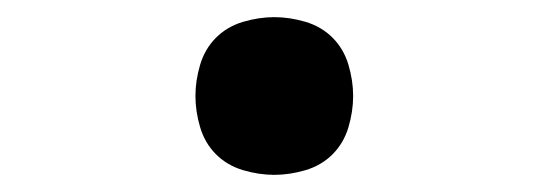

<svg xmlns="http://www.w3.org/2000/svg" viewBox="-20 -452 640 224"><path d="M300 -248Q282 -248 263.5 -253.5Q245 -259 232 -272Q219 -285 213.5 -303.5Q208 -322 208 -340Q208 -358 213.5 -376.5Q219 -395 232 -408Q245 -421 263.5 -426.5Q282 -432 300 -432Q318 -432 336.5 -426.5Q355 -421 368 -408Q381 -395 386.5 -376.5Q392 -358 392 -340Q392 -322 386.5 -303.5Q381 -285 368 -272Q355 -259 336.5 -253.5Q318 -248 300 -248Z"/></svg>

Font: Iosevka Curly Slab SmBdEx
Style: Regular
Weight: 600
Width: 7
Monospace: yes
Designer: Belleve Invis
Foundry: Belleve Invis
Version: Version 11.1.0; ttfautohint (v1.8.3)